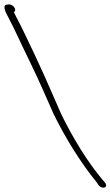

<svg xmlns="http://www.w3.org/2000/svg" viewBox="-276 -666 504 876"><path d="M-238 -587C-202 -518 -190 -487 -142 -389C-88 -278 -73 -238 -31 -145C24 -33 94 79 166 167L174 179C193 201 221 188 202 166L191 153C124 74 56 -37 3 -146C-11 -177 -24 -209 -39 -242C-76 -329 -161 -512 -202 -589C-206 -598 -210 -606 -213 -611C-197 -618 -214 -646 -235 -646L-242 -645C-270 -645 -248 -605 -238 -587Z"/></svg>

Font: Stray Cat
Style: OpSuObl
Weight: 400
Version: Version 1.0